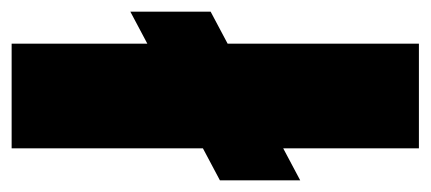

<svg xmlns="http://www.w3.org/2000/svg" viewBox="-225 -515 740 330"><g transform="rotate(90 145.0 -350.0)"><path d="M0 -204V-342L290 -496V-358ZM55 0V-700H235V0Z"/></g></svg>

Font: Figtree Black
Style: Regular
Weight: 900
Designer: Erik Kennedy
Foundry: Erik Kennedy
Version: Version 2.001;gftools[0.9.30]